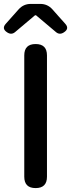

<svg xmlns="http://www.w3.org/2000/svg" viewBox="-27 -961 363 981"><path d="M155 0Q97 0 97 -58V-678Q97 -736 155 -736Q213 -736 213 -678V-368V-58Q213 0 155 0ZM9 -796Q-20 -815 3 -840L68 -913Q93 -941 130 -941H179Q216 -941 241 -913L272 -878L306 -840Q329 -815 300 -796Q278 -781 259 -797L157 -883H152L50 -797Q31 -781 9 -796Z"/></svg>

Font: GenSenRounded TW M
Style: Regular
Weight: 500
Version: Version 1.501;PS 1;hotconv 16.6.51;makeotf.lib2.5.65220